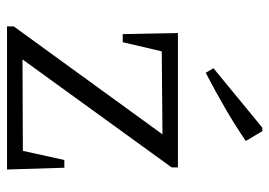

<svg xmlns="http://www.w3.org/2000/svg" viewBox="-130 -636 766 546"><g transform="rotate(90 253.0 -363.0)"><path d="M55 0V-19L362 -442L126 -440L100 -329H77L74 -486H456V-468L149 -44L409 -45L435 -163H457L462 0ZM187 -565 174 -587 343 -726H353L381 -679Q334 -647 285.5 -619Q237 -591 187 -565Z"/></g></svg>

Font: Piazzolla Thin Light
Style: Regular
Weight: 300
Version: Version 2.005